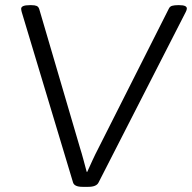

<svg xmlns="http://www.w3.org/2000/svg" viewBox="-20 -722 744 744"><path d="M300 2Q268 2 263 -15L64 -676Q62 -684 62 -688Q62 -702 95 -702H102Q115 -702 122 -699Q129 -696 132 -687L290 -149Q297 -127 303.5 -102.5Q310 -78 316 -56H318Q327 -76 338 -100Q349 -124 362 -149L634 -688Q638 -697 647 -699.5Q656 -702 669 -702H675Q704 -702 704 -689Q704 -684 700 -676L362 -15Q354 2 322 2Z"/></svg>

Font: Asap Semi Expanded Semi Expanded Light
Style: Italic
Weight: 300
Width: 6
Italic angle: -6°
Designer: Pablo Cosgaya
Foundry: Omnibus-Type
Version: Version 3.001; ttfautohint (v1.8.4.7-5d5b)